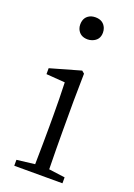

<svg xmlns="http://www.w3.org/2000/svg" viewBox="-149 -834 621 892"><g transform="rotate(20 161.5 -388.5)"><path d="M162.1 -668Q124 -668 110.4 -700.2Q106.4 -710 106.4 -721.7Q106.4 -761.7 141.6 -774.4Q152.3 -777.3 162.1 -777.3Q201.2 -777.3 214.8 -744.1Q218.8 -733.4 218.8 -721.7Q218.8 -684.6 183.6 -671.9Q172.9 -668 162.1 -668ZM201.2 -40 281.2 -29.3V0H43V-29.3L131.8 -40Q133.8 -149.4 133.8 -226.6V-282.2Q133.8 -366.2 130.9 -444.3L38.1 -451.2V-480.5L188.5 -523.4L201.2 -512.7L199.2 -376V-226.6Q199.2 -149.4 201.2 -40Z"/></g></svg>

Font: GenYoMin JP Light
Style: Regular
Weight: 300
Version: Version 1.001;PS 1;hotconv 16.6.51;makeotf.lib2.5.65220 DEVE